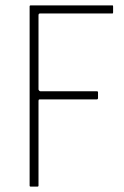

<svg xmlns="http://www.w3.org/2000/svg" viewBox="-20 -693 460 713"><path d="M94 0Q90 0 90 -4V-669Q90 -673 94 -673H397Q399 -673 399.5 -672Q400 -671 400 -669V-647Q400 -645 399.5 -644Q399 -643 397 -643H129Q125 -643 124 -641Q123 -639 123 -636V-361Q123 -359 125.5 -356.5Q128 -354 130 -354H340Q342 -354 343 -353Q344 -352 344 -350V-328Q344 -327 343 -325.5Q342 -324 340 -324H129Q125 -324 124 -322.5Q123 -321 123 -317V-4Q123 -2 122 -1Q121 0 119 0Z"/></svg>

Font: Glory Thin Thin
Style: Regular
Weight: 250
Version: Version 1.011